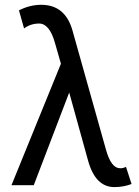

<svg xmlns="http://www.w3.org/2000/svg" viewBox="-20 -763 573 791"><path d="M475.1 -69.8Q488.3 -69.8 499 -75.7L522 -4.9Q488.3 7.8 451.2 7.8Q373 7.8 342.8 -101.6L265.1 -381.8L119.1 0H27.3L231 -500.5L206.5 -585.9Q184.1 -666 141.1 -666Q106.4 -666 79.1 -646L58.1 -720.2Q102.5 -743.2 149.9 -743.2Q249 -743.2 278.8 -636.7L417 -145Q438 -69.8 475.1 -69.8Z"/></svg>

Font: Cadman
Style: Regular
Weight: 400
Designer: Paul James MIller
Foundry: High-Logic / Made with FontCreator
Version: Version 2.114;March 28, 2021;FontCreator 13.0.0.2683 64-bit